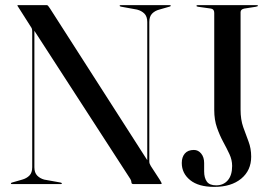

<svg xmlns="http://www.w3.org/2000/svg" viewBox="-20 -720 1067 751"><path d="M222 -3Q222 0 218 0H26Q22.5 0 22.5 -3Q22.5 -4.5 27 -6L67 -17.5Q84.5 -22.5 95.2 -33.5Q106 -44.5 106 -66V-595.5Q106 -603 105 -606.8Q104 -610.5 98.5 -618.5L53 -690Q51.5 -693 49.8 -695Q48 -697 48 -698.5Q48 -700 52 -700H163.5Q167.5 -700 175.5 -687L556 -93.5V-634Q556 -655.5 544.8 -666.8Q533.5 -678 516 -682.5L453 -694Q448 -695.5 448 -697Q448 -700 452 -700H644Q648 -700 648 -697Q648 -695.5 643 -694L603 -682.5Q586 -678 575 -666.8Q564 -655.5 564 -634V-89Q564 -83 565.8 -78.8Q567.5 -74.5 570 -70.5L604.5 -17.5Q612.5 -4.5 612.5 -2Q612.5 0 607.5 0H502Q494 0 494 -7Q494 -12.5 490 -19.5L114.5 -599.5V-65.5Q114.5 -44.5 125.5 -33.2Q136.5 -22 153 -17.5L217 -6Q222 -4.5 222 -3ZM962.5 -107Q962.5 -53.5 923.5 -21.2Q884.5 11 818 11Q756.5 11 723.8 -15.5Q691 -42 691 -82.5Q691 -105.5 703 -119.5Q715 -133.5 738.5 -133.5Q755.5 -133.5 767 -119.2Q778.5 -105 778.5 -82.5V-49.5Q778.5 -24.5 789 -9.8Q799.5 5 825.5 5Q854 5 871 -14.8Q888 -34.5 888 -71Q888 -94.5 877.5 -117Q867 -139.5 853.2 -164.8Q839.5 -190 828.8 -220.5Q818 -251 818 -290V-669.5Q818 -684.5 805 -686.5L755 -693.5Q748.5 -694.5 748.5 -697Q748.5 -700 753.5 -700H984Q989 -700 989 -697Q989 -695.5 980.5 -693.5L935.5 -686.5Q921 -683.5 921 -672.5V-291Q921 -252.5 931.2 -223.2Q941.5 -194 952 -166.8Q962.5 -139.5 962.5 -107Z"/></svg>

Font: Fraunces144ptRegular
Style: Regular
Weight: 400
Version: Version 1.000;[0bf87f6ff]